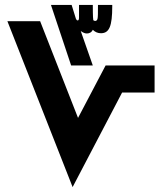

<svg xmlns="http://www.w3.org/2000/svg" viewBox="-20 -760 670 780"><path d="M187 -740 269 -494H357L308 -634C318 -627 325 -624 333 -624C342 -624 352 -628 357 -639C366 -630 377 -625 390 -625C424 -625 436 -654 436 -734V-740H378C378 -707 378 -689 376 -683C374 -677 371 -675 367 -675C364 -675 361 -676 359 -678C357 -687 357 -732 357 -740H301V-689C301 -683 300 -677 296 -677C293 -677 291 -678 288 -685L271 -740ZM275 0 476 -384H608V-494H409L297 -281L143 -674H10Z"/></svg>

Font: Noto Kufi Arabic
Style: Bold
Weight: 700
Designer: Monotype Design Team, David Williams, Khaled Hosny
Foundry: Google LLC
Version: Version 2.109